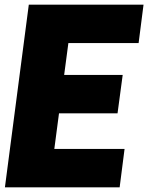

<svg xmlns="http://www.w3.org/2000/svg" viewBox="-20 -800 633 820"><path d="M593 -780 572 -616H272L254 -480H504L482 -316H232L212 -164H512L491 0H1L103 -780Z"/></svg>

Font: Tanohe Sans Black
Style: Italic
Weight: 900
Designer: Village Type and Design LLC & Cristiano Sobral
Foundry: Cooper Hewitt Smithsonian Design Museum
Version: Version 1.00;January 12, 2020;FontCreator 12.0.0.2547 64-bit